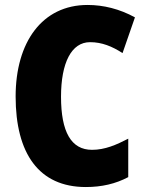

<svg xmlns="http://www.w3.org/2000/svg" viewBox="-20 -744 590 774"><path d="M343 -574C391 -574 432 -557 474 -530L524 -674C462 -708 397 -724 333 -724C150 -724 43 -574 43 -355C43 -125 137 10 326 10C390 10 446 -3 497 -30V-185C449 -160 403 -140 351 -140C267 -140 226 -212 226 -354C226 -491 268 -574 343 -574Z"/></svg>

Font: Noto Sans Armenian Condensed Black
Style: Regular
Weight: 900
Width: 3
Designer: Monotype Design Team
Foundry: Monotype Imaging Inc.
Version: Version 2.008